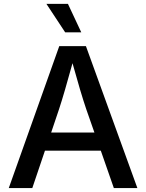

<svg xmlns="http://www.w3.org/2000/svg" viewBox="-20 -964 749 984"><path d="M24.9 0 283.7 -727.5H420.4L684.1 0H563.5L496.6 -191.9H210.4L145.5 0ZM242.2 -284.7H463.9L421.9 -404.8Q407.2 -448.2 390.1 -505.6Q373 -563 351.6 -640.1Q330.1 -562 313.2 -504.2Q296.4 -446.3 282.7 -404.8ZM314 -798.3 217.8 -944.3H328.1L396.5 -798.3Z"/></svg>

Font: Inter Medium
Style: Regular
Weight: 500
Designer: Rasmus Andersson
Foundry: rsms
Version: Version 4.001;git-9221beed3